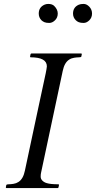

<svg xmlns="http://www.w3.org/2000/svg" viewBox="-20 -962 491 982"><path d="M219.7 -622.6Q219.7 -668.9 136.7 -668.9Q133.8 -668.9 133.8 -672.9L136.2 -684.6Q137.2 -688.5 141.1 -688.5H395.5Q398.4 -688.5 398.4 -684.6L396 -672.9Q395 -668.9 384.5 -668.9Q374 -668.9 359.6 -666.7Q345.2 -664.6 334 -657.2Q309.6 -642.1 300.8 -599.1L189.9 -78.1Q188 -70.3 188 -58.6Q188 -46.9 196.8 -38.1Q205.6 -29.3 219.2 -25.4Q237.8 -19.5 278.8 -19.5Q281.7 -19.5 281.7 -15.6L279.3 -3.9Q277.8 0 274.9 0H13.2Q9.8 0 9.8 -3.9L12.2 -15.6Q14.2 -19.5 24.2 -19.5Q34.2 -19.5 48.6 -21.7Q63 -23.9 74.2 -31.2Q98.6 -46.4 107.4 -89.4Q128.4 -188 144.3 -262.7Q160.2 -337.4 172.1 -392.8Q184.1 -448.2 192.1 -486.1Q200.2 -523.9 205.6 -548.8Q210.9 -573.7 213.9 -587.4Q216.8 -601.1 217.8 -608.4Q219.7 -618.7 219.7 -622.6ZM367.7 -858.4Q353.5 -872.6 353.5 -892.6Q353.5 -925.3 383.3 -938Q392.1 -941.9 407.7 -941.9Q423.3 -941.9 437 -927.5Q450.7 -913.1 450.7 -892.6Q450.7 -872.1 437 -858.4Q423.3 -844.7 407.7 -844.7Q392.1 -844.7 383.1 -848.4Q374 -852.1 367.7 -858.4ZM191.9 -858.4Q178.2 -872.6 178.2 -892.6Q178.2 -924.8 207.5 -938Q216.3 -941.9 226.6 -941.9Q247.1 -941.9 257.3 -931.6Q275.4 -913.6 275.4 -892.8Q275.4 -872.1 261.5 -858.4Q247.6 -844.7 231.9 -844.7Q216.3 -844.7 207.5 -848.4Q198.7 -852.1 191.9 -858.4Z"/></svg>

Font: Cardo-Italic
Style: Italic
Weight: 400
Italic angle: -12°
Designer: David J. Perry
Foundry: David J. Perry
Version: Version 0.991